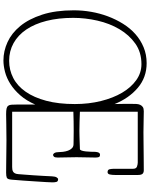

<svg xmlns="http://www.w3.org/2000/svg" viewBox="105 -984 894 1145"><g transform="rotate(90 552.5 -411.0)"><path d="M41 -404Q41 -455 50 -507Q59 -559 77 -607Q95 -655 121.5 -697.5Q148 -740 183 -771Q218 -802 261.5 -820Q305 -838 356 -838Q441 -838 503 -785.5Q565 -733 600 -647Q599 -674 599 -699Q599 -724 599 -750Q599 -763 599.5 -776Q600 -789 604.5 -799Q609 -809 617.5 -815Q626 -821 643 -821Q675 -821 702.5 -820Q730 -819 768 -819Q805 -819 828.5 -819.5Q852 -820 874.5 -820Q897 -820 924 -820.5Q951 -821 995 -821Q1009 -821 1016 -813.5Q1023 -806 1023 -785V-651Q1023 -632 1020 -618.5Q1017 -605 1006 -605Q991 -605 988.5 -618Q986 -631 986 -645V-757Q986 -776 972.5 -780.5Q959 -785 949 -785H646V-440Q675 -439 703 -438Q731 -437 760 -437Q774 -437 791 -437.5Q808 -438 823.5 -438.5Q839 -439 851 -439.5Q863 -440 868 -440Q874 -440 877.5 -450.5Q881 -461 882.5 -475.5Q884 -490 884.5 -505.5Q885 -521 885 -530Q885 -531 885.5 -536Q886 -541 887.5 -546.5Q889 -552 892.5 -556Q896 -560 902 -560Q914 -560 916.5 -552Q919 -544 919 -533Q919 -504 918 -476.5Q917 -449 917 -420Q917 -391 918 -363Q919 -335 919 -307Q919 -290 913.5 -285Q908 -280 904 -280Q897 -280 892 -288Q887 -296 887 -309Q887 -322 885 -338.5Q883 -355 878 -369Q873 -383 863.5 -392.5Q854 -402 839 -402Q825 -402 807 -402.5Q789 -403 760 -403Q731 -403 703 -402.5Q675 -402 646 -401V-36H975Q982 -36 989.5 -37Q997 -38 1003 -41.5Q1009 -45 1013 -52.5Q1017 -60 1018 -73Q1019 -86 1021 -111.5Q1023 -137 1025 -166Q1027 -195 1028.5 -223.5Q1030 -252 1031 -273Q1032 -293 1037.5 -301.5Q1043 -310 1048 -310Q1062 -310 1064.5 -299.5Q1067 -289 1067 -277Q1067 -268 1065.5 -240.5Q1064 -213 1061.5 -177Q1059 -141 1056.5 -102Q1054 -63 1051 -33Q1049 -8 1039 -4Q1029 0 1009 0Q979 0 956 -0.5Q933 -1 912 -1Q891 -1 868 -1.5Q845 -2 815 -2Q754 -2 720 -1Q686 0 661 0Q639 0 627.5 -2.5Q616 -5 610.5 -12Q605 -19 604 -31.5Q603 -44 603 -64V-174Q580 -121 548 -84.5Q516 -48 480.5 -25.5Q445 -3 408.5 6.5Q372 16 340 16Q284 16 230.5 -8.5Q177 -33 135 -84Q93 -135 67 -214.5Q41 -294 41 -404ZM86 -400Q86 -312 104 -241Q122 -170 155.5 -120.5Q189 -71 236.5 -44.5Q284 -18 342 -18Q397 -18 444.5 -42.5Q492 -67 526.5 -116.5Q561 -166 580.5 -239Q600 -312 600 -410Q600 -493 582 -565.5Q564 -638 532.5 -691.5Q501 -745 457.5 -776Q414 -807 362 -807Q291 -807 239.5 -770.5Q188 -734 153.5 -675.5Q119 -617 102.5 -544.5Q86 -472 86 -400Z"/></g></svg>

Font: Life Savers
Style: Regular
Weight: 400
Version: Version 2.001; ttfautohint (v0.93) -l 8 -r 50 -G 200 -x 14 -